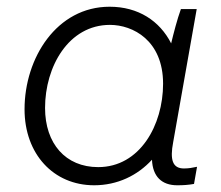

<svg xmlns="http://www.w3.org/2000/svg" viewBox="-20 -547 657 571"><path d="M507 4C526 4 540 3 557 0L566 -51C552 -48 541 -46 527 -46C493 -46 485 -72 495 -124L565 -520H518C507 -490 496 -447 489 -418C455 -485 391 -527 306 -527C149 -527 53 -375 53 -222C53 -89 139 4 260 4C329 4 389 -25 432 -72C434 -22 461 4 507 4ZM307 -473C375 -473 465 -427 465 -298C465 -175 396 -50 272 -50C175 -50 114 -120 114 -226C114 -349 184 -473 307 -473Z"/></svg>

Font: Fixel Text 20240404 Light
Style: Italic
Weight: 300
Width: 4
Italic angle: -10°
Designer: AlfaBravo + MacPaw
Foundry: Kyrylo Tkachov, Marchela Mozhyna, Serhii Makarenko, Maria Weinstein, Zakhar Kryvoshyya
Version: Version 1.211;Glyphs 3.2 (3225)